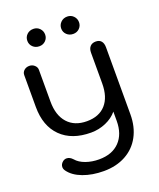

<svg xmlns="http://www.w3.org/2000/svg" viewBox="-169 -803 959 1156"><g transform="rotate(-20 310.0 -225.0)"><path d="M75 167Q66 155 66 142Q66 123 84 109Q95 101 107 101Q128 101 146 121Q167 146 206 160Q245 174 291 174Q375 174 422 125.5Q469 77 469 -8V-67Q441 -33 396 -13.5Q351 6 301 6Q178 6 109 -62.5Q40 -131 40 -253V-457Q40 -475 53.5 -487Q67 -499 87 -499Q106 -499 120 -486.5Q134 -474 134 -457V-253Q134 -165 178 -116Q222 -67 301 -67Q379 -67 421.5 -114.5Q464 -162 464 -249V-446Q464 -472 477 -486Q490 -500 513 -500Q536 -500 548 -486Q560 -472 560 -446V-17Q560 63 527.5 123.5Q495 184 434.5 217Q374 250 294 250Q220 250 161.5 228Q103 206 75 167ZM128 -644Q128 -668 144.5 -684Q161 -700 186 -700Q210 -700 226 -683.5Q242 -667 242 -644Q242 -621 226 -605Q210 -589 186 -589Q161 -589 144.5 -605Q128 -621 128 -644ZM345 -644Q345 -667 361.5 -683.5Q378 -700 403 -700Q427 -700 443 -683.5Q459 -667 459 -644Q459 -621 443 -605Q427 -589 403 -589Q378 -589 361.5 -605Q345 -621 345 -644Z"/></g></svg>

Font: Kodchasan Medium
Style: Regular
Weight: 500
Designer: Katatrad Aksorn Co.,Ltd.
Foundry: Cadson Demak Co.,Ltd.
Version: Version 1.000; ttfautohint (v1.6)